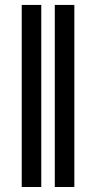

<svg xmlns="http://www.w3.org/2000/svg" viewBox="-20 -747 398 767"><path d="M144.9 -727.3V0H66.8V-727.3ZM277 -727.3V0H198.9V-727.3Z"/></svg>

Font: Inter Zeller
Style: Regular
Weight: 400
Designer: Rasmus Andersson; Joe Bland
Foundry: zeller
Version: Version 3.015;git-dec3a8cb1